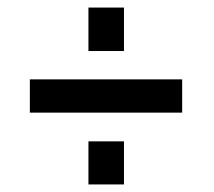

<svg xmlns="http://www.w3.org/2000/svg" viewBox="-20 -546 567 508"><path d="M214 -411H308V-526H214ZM59 -248H462V-336H59ZM214 -58H308V-172H214Z"/></svg>

Font: FIGSv2-sans-serif SmBold Italic
Style: Regular
Weight: 600
Italic angle: -12°
Designer: Matt McInerney, Pablo Impallari, Rodrigo Fuenzalida
Foundry: Matt McInerney, Pablo Impallari, Rodrigo Fuenzalida
Version: Version 4.020;hotconv 1.0.109;makeotfexe 2.5.65596